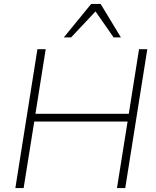

<svg xmlns="http://www.w3.org/2000/svg" viewBox="-20 -955 791 975"><path d="M58 0 170 -705H212L160 -377H634L686 -705H728L616 0H574L628 -338H154L100 0ZM304 -765 443 -935H491L594 -765H557L465 -897L341 -765Z"/></svg>

Font: Nunito Sans ExtraLight
Style: Italic
Weight: 200
Italic angle: -9°
Designer: Vernon Adams
Foundry: Vernon Adams
Version: Version 3.006; ttfautohint (v1.8.3)